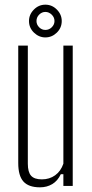

<svg xmlns="http://www.w3.org/2000/svg" viewBox="-20 -795 393 821"><path d="M151 6Q102.5 6 80.2 -18.8Q58 -43.5 58 -98V-600H99V-95Q99 -59 113 -43.5Q127 -28 159 -28Q191.5 -28 215.8 -45.5Q240 -63 251 -95V-600H291V0H251V-50H240Q226.5 -21.5 203.5 -7.8Q180.5 6 151 6ZM174 -635Q146.5 -635 125.2 -655.5Q104 -676 104 -705Q104 -733 124.8 -754Q145.5 -775 174 -775Q202.5 -775 223.2 -754Q244 -733 244 -705Q244 -676 223 -655.5Q202 -635 174 -635ZM174 -667Q190 -667 201.5 -678.5Q213 -690 213 -705Q213 -721 201 -732.5Q189 -744 174 -744Q159 -744 147.5 -732.5Q136 -721 136 -705Q136 -690 147.2 -678.5Q158.5 -667 174 -667Z"/></svg>

Font: Big Shoulders Text SC Thin
Style: Regular
Weight: 100
Designer: Patric King
Foundry: XO Type Co
Version: Version 2.002